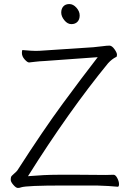

<svg xmlns="http://www.w3.org/2000/svg" viewBox="-20 -920 640 947"><path d="M362 -812.5Q351 -801 332 -801Q313 -801 297.5 -820Q282 -839 282 -858Q282 -877 292.5 -888.5Q303 -900 322 -900Q341 -900 357 -882Q373 -864 373 -844Q373 -824 362 -812.5ZM513 -608Q319 -371 118 -51Q200 -58 264 -58H374L502 -57Q524 -57 539 -58H540Q550 -58 558.5 -41.5Q567 -25 567 -12Q567 1 561 1H560Q522 -3 457 -5H292Q111 -5 84 4Q77 7 68 7Q59 7 46 -8Q33 -23 33 -32.5Q33 -42 34.5 -47Q36 -52 49 -63Q62 -74 66 -80Q194 -279 288.5 -407.5Q383 -536 462 -638L199 -619Q175 -618 154.5 -615.5Q134 -613 124 -612H123Q115 -612 101.5 -627Q88 -642 88 -659Q88 -672 91 -673H93Q137 -669 155.5 -669Q174 -669 198 -671L440 -687Q464 -689 485.5 -692Q507 -695 519.5 -695Q532 -695 544.5 -677.5Q557 -660 557 -650Q557 -640 553 -639Q532 -629 513 -608Z"/></svg>

Font: Moon Stars Kai T Light
Style: Regular
Weight: 300
Designer: GuiWonder
Version: Version 1.101